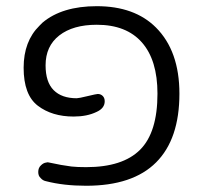

<svg xmlns="http://www.w3.org/2000/svg" viewBox="-20 -593 653 615"><path d="M255.9 2Q405.3 2 480 -72.8Q554.7 -147.5 554.7 -293Q554.7 -429.7 479.5 -504.9Q411.1 -573.2 290 -573.2Q178.7 -573.2 116.2 -520.5L106.4 -510.7Q55.7 -460.9 55.7 -376Q55.7 -289.1 101.1 -254.4Q146.5 -219.7 215.8 -219.7Q258.8 -219.7 289.1 -234.4Q315.4 -246.1 315.4 -268.6Q315.4 -279.3 309.1 -285.6Q302.7 -292 293 -292Q289.1 -292 260.7 -285.2Q232.4 -278.3 225.6 -278.3Q225.6 -278.3 225.6 -278.3Q177.7 -278.3 151.9 -304.2Q126 -330.1 126 -383.8Q126 -445.3 169.9 -479.5Q213.9 -513.7 290 -513.7Q384.8 -513.7 434.6 -457Q484.4 -400.4 484.4 -293Q484.4 -168.9 428.7 -113.3Q373 -57.6 255.9 -57.6Q227.5 -57.6 209 -59.6Q177.7 -63.5 137.7 -72.3Q134.8 -73.2 132.8 -73.2Q130.9 -73.2 127.9 -72.3Q119.1 -71.3 111.3 -63.5Q102.5 -55.7 102.5 -42Q102.5 -29.3 110.4 -22.5Q117.2 -14.6 127 -12.7Q183.6 2 255.9 2Z"/></svg>

Font: FakePearl
Style: ExtraLight
Weight: 300
Version: Version 1.2